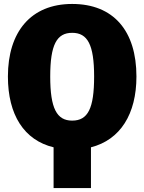

<svg xmlns="http://www.w3.org/2000/svg" viewBox="-20 -736 730 971"><path d="M670 -349C670 -580 554 -716 345 -716C136 -716 20 -575 20 -349C20 -155 102 -27 251 9V215H440V9C589 -29 670 -160 670 -349ZM345 -126C267 -126 234 -188 234 -349C234 -510 267 -570 345 -570C423 -570 456 -510 456 -349C456 -188 425 -126 345 -126Z"/></svg>

Font: Fira Sans Heavy
Style: Regular
Weight: 900
Designer: bBox Type GmbH & Carrois Corporate GbR & Edenspiekermann AG
Foundry: bBox Type GmbH & Carrois Corporate GbR & Edenspiekermann AG
Version: Version 4.300;PS 004.300;hotconv 1.0.88;makeotf.lib2.5.64775